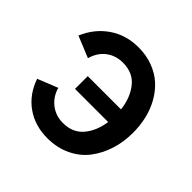

<svg xmlns="http://www.w3.org/2000/svg" viewBox="-137 -620 754 754"><g transform="rotate(45 240.5 -243.0)"><path d="M222.2 9.8Q152.8 9.8 102.1 -26.1Q51.3 -62 28.8 -127L112.8 -160.6Q123.5 -122.1 153.3 -98.9Q183.1 -75.7 223.1 -75.7Q277.3 -75.7 307.9 -112.1Q338.4 -148.4 346.2 -204.1H162.1V-274.9H346.7Q340.3 -332.5 309.6 -371.3Q278.8 -410.2 223.1 -410.2Q182.1 -410.2 152.8 -387.5Q123.5 -364.7 112.8 -325.2L23.4 -361.8Q50.3 -424.8 102.5 -460.4Q154.8 -496.1 223.1 -496.1Q267.1 -496.1 303.7 -482.2Q340.3 -468.3 366.2 -444.6Q392.1 -420.9 410.2 -388.7Q428.2 -356.4 436.8 -319.6Q445.3 -282.7 445.3 -243.2Q445.3 -192.9 431.2 -147.9Q417 -103 390.1 -67.6Q363.3 -32.2 319.8 -11.2Q276.4 9.8 222.2 9.8Z"/></g></svg>

Font: HK Grotesk Medium
Style: Regular
Weight: 500
Designer: Alfredo Marco Pradil and Stefan Peev
Foundry: Hanken Design Co.
Version: Version 1.045;PS 001.045;hotconv 1.0.88;makeotf.lib2.5.64775